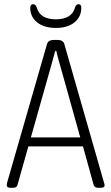

<svg xmlns="http://www.w3.org/2000/svg" viewBox="-20 -892 530 914"><path d="M31 2Q12 2 12 -10Q12 -12 14 -23L204 -683Q210 -702 237 -702H253Q280 -702 286 -683L475 -23Q478 -14 478 -10Q478 2 459 2H449Q430 2 426 -11L375 -195H115L63 -11Q60 2 41 2ZM209 -528 127 -238H362L281 -528Q271 -564 261.5 -597Q252 -630 248 -650H243Q238 -630 228.5 -597Q219 -564 209 -528ZM246 -759Q190 -759 157 -785.5Q124 -812 124 -855Q124 -872 138 -872Q150 -872 155 -856Q163 -827 186.5 -813.5Q210 -800 246 -800Q282 -800 305.5 -813.5Q329 -827 337 -856Q342 -872 354 -872Q367 -872 367 -855Q367 -812 334.5 -785.5Q302 -759 246 -759Z"/></svg>

Font: Asap Condensed ExtraLight
Style: Regular
Weight: 200
Width: 3
Designer: Pablo Cosgaya
Foundry: Omnibus-Type
Version: Version 3.001; ttfautohint (v1.8.4.7-5d5b)